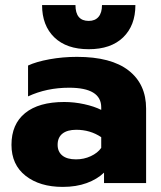

<svg xmlns="http://www.w3.org/2000/svg" viewBox="-20 -718 633 753"><path d="M145 -698H276Q276 -636 328 -636Q353 -636 366.5 -652Q380 -668 380 -698H511Q511 -618 463 -571.5Q415 -525 328 -525Q241 -525 193 -571.5Q145 -618 145 -698ZM25 -150Q25 -231 78.5 -274.5Q132 -318 232 -318Q271 -318 310 -309.5Q349 -301 377 -287V-297Q377 -374 251 -374Q163 -374 90 -340V-461Q122 -476 174 -485.5Q226 -495 282 -495Q416 -495 484.5 -441.5Q553 -388 553 -292V0H388V-41Q361 -15 320 0Q279 15 226 15Q136 15 80.5 -28.5Q25 -72 25 -150ZM377 -138V-180Q334 -209 279 -209Q244 -209 225 -194Q206 -179 206 -150Q206 -123 224.5 -108Q243 -93 278 -93Q309 -93 336 -105.5Q363 -118 377 -138Z"/></svg>

Font: Prompt
Style: Bold
Weight: 700
Designer: Katatrad Team
Foundry: CadsonDemak
Version: Version 1.000